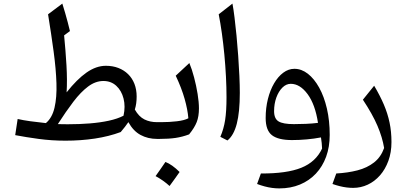

<svg xmlns="http://www.w3.org/2000/svg" viewBox="-20 -772 2260 1067"><path d="M554.6 -321.9Q597.2 -321.9 626.3 -295.1Q655.4 -268.3 666.6 -224.2Q677.8 -180.2 666.4 -128.9Q633.3 -111.8 584.8 -101.2Q536.4 -90.7 478.6 -86.1Q420.9 -81.5 359.3 -81.5Q344.9 -81.5 330.4 -81.7Q316 -81.9 301.5 -82.4Q346.7 -152.8 387.8 -206.8Q428.9 -260.8 469.8 -291.3Q510.7 -321.9 554.6 -321.9ZM568.4 -406.4Q514.6 -406.4 461 -368.9Q407.4 -331.3 350.2 -258.8Q354.2 -325.6 349.4 -408.8Q344.5 -492 336.3 -575.4L368.7 -599.3Q363 -623.5 356.4 -648.3Q349.8 -673 342.4 -699Q335 -724.9 326.4 -752L247.1 -692.5Q264.9 -582.8 278 -485.7Q291.2 -388.6 293.7 -309.5Q296.3 -230.4 283 -173.7Q269.8 -116.9 234.9 -87.9Q189.7 -92.6 149 -98.2Q108.3 -103.8 78.1 -110.8L64.5 -21Q122.6 -9.8 194.9 0Q267.3 9.8 344.2 9.8Q429.3 9.8 507.5 -2Q585.8 -13.9 650.9 -38.2Q664.3 -54.1 674.8 -67.6Q685.4 -81.1 693.4 -93.3Q720.5 -43.9 761.2 -22Q801.9 0 852.9 0H853.4V-93.1H852.9Q813.3 -93.1 782.5 -108.4Q751.6 -123.8 729.3 -163.3Q734.6 -180.5 737 -198.2Q739.4 -215.8 739.4 -235.6Q739.4 -274.4 727.1 -306Q714.7 -337.6 691.9 -359.9Q669.2 -382.2 637.8 -394.3Q606.4 -406.4 568.4 -406.4Z M899.4 128Q885.6 148.4 872.2 167.6Q858.8 186.9 844.6 206.7Q865.5 217.9 885.2 231.8Q904.9 245.6 922.3 261.6Q936.9 241.8 950.8 222.4Q964.6 203 978.1 183.8Q956.9 162.8 937.4 149Q917.9 135.2 899.4 128ZM853.5 0H866.2Q917.9 0 955.5 -5.5Q993.2 -11.1 1030.9 -25.2Q1060.9 -62 1073.2 -93.5Q1085.6 -124.9 1085.6 -169.9Q1085.6 -203.9 1078.2 -249.9Q1070.8 -296 1058.6 -342Q1046.5 -388.1 1032.3 -421.7L956.6 -351.3Q989.3 -282 1006 -222.7Q1022.8 -163.4 1026.8 -114.7Q1004.6 -102.9 962.9 -98Q921.2 -93.1 874.8 -93.1H853.5Q845.5 -93.1 841.4 -85.4Q837.4 -77.7 837.4 -60.6V-32.5Q837.4 -15.4 841.4 -7.7Q845.5 0 853.5 0Z M1271.8 -752 1195.4 -692.5Q1204.8 -645.3 1212.9 -587.8Q1220.9 -530.3 1226.8 -468.5Q1232.6 -406.7 1235.7 -346.2Q1238.8 -285.7 1238.8 -231.8Q1238.8 -153.9 1231 -104.2Q1223.2 -54.5 1204.4 -11.6L1244 8.6Q1279.1 -19.4 1295.9 -84.4Q1312.7 -149.3 1312.7 -255.9Q1312.7 -297.6 1310.3 -350.7Q1307.9 -403.9 1303.8 -461.3Q1299.7 -518.8 1294.4 -573.8Q1289.1 -628.7 1283.3 -675.2Q1277.6 -721.6 1271.8 -752Z M1747.2 -89.2Q1715.3 -85.2 1679.7 -83.7Q1644.1 -82.2 1613.2 -82.2Q1552.7 -82.2 1528 -97.4Q1503.2 -112.5 1503.2 -154.5Q1503.2 -195.4 1515.7 -229.9Q1528.3 -264.4 1549.4 -285.3Q1570.4 -306.2 1595.9 -306.2Q1647.1 -306.2 1689.4 -248.9Q1731.6 -191.7 1747.2 -89.2ZM1532.2 275Q1595.5 275 1646.9 253.6Q1698.3 232.3 1735.4 192.9Q1772.4 153.5 1792.4 99Q1812.3 44.6 1812.3 -21.9Q1812.3 -101.1 1796.8 -168.3Q1781.2 -235.5 1753.7 -285.1Q1726.2 -334.6 1691 -362.1Q1655.7 -389.6 1616 -389.6Q1583.2 -389.6 1554.2 -368Q1525.1 -346.4 1503.2 -308.8Q1481.2 -271.2 1468.8 -221.8Q1456.4 -172.3 1456.4 -116.1Q1456.4 -48 1491.1 -20.8Q1525.9 6.4 1602.5 6.4Q1643.8 6.4 1685 2.6Q1726.2 -1.1 1763.7 -8.3Q1766.2 8.5 1767.8 22.5Q1769.4 36.5 1769.9 53.5Q1735.4 127.7 1654.4 160.3Q1573.4 192.9 1429.8 192.1L1408.7 250.4Q1429.6 258.3 1450.2 263.8Q1470.8 269.4 1491.5 272.2Q1512.3 275 1532.2 275Z M2155.5 17.4Q2155.5 -40.5 2144.9 -90.9Q2134.3 -141.4 2113.1 -191Q2091.9 -240.6 2059.3 -295.6L1996.7 -217.9Q2050.1 -137.4 2077.6 -73Q2105.1 -8.5 2114.7 50.5Q2096.8 100.9 2058.7 130.8Q2020.6 160.6 1966.9 174.6Q1913.2 188.5 1848.7 192.1L1827.6 250.4Q1848.1 257.5 1867.5 262.4Q1886.9 267.3 1905.8 269.7Q1924.7 272.1 1942.6 272.1Q1985.3 272.1 2023.6 254.2Q2061.9 236.3 2091.6 202.6Q2121.2 168.9 2138.3 122Q2155.5 75 2155.5 17.4Z"/></svg>

Font: Pinar FD VF
Style: Regular
Weight: 300
Designer: Amin Abedi
Version: Version 2.000